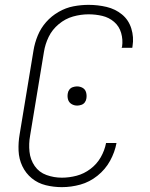

<svg xmlns="http://www.w3.org/2000/svg" viewBox="-20 -763 616 791"><path d="M235 8Q273 8 311 -2.5Q349 -13 381.5 -39Q414 -65 433.5 -100.5Q453 -136 460 -174H417Q411 -143 395 -115Q379 -87 352.5 -67Q326 -47 295.5 -39Q265 -31 235 -31Q202 -31 171.5 -42Q141 -53 123 -79Q105 -105 101.5 -138Q98 -171 104 -204L161 -549Q166 -581 180.5 -611Q195 -641 222 -663.5Q249 -686 281 -695Q313 -704 345 -704Q374 -704 401.5 -697.5Q429 -691 450 -673Q471 -655 479 -627.5Q487 -600 483 -571Q482 -568 481 -566H525L526 -573Q532 -610 521 -645.5Q510 -681 482.5 -703.5Q455 -726 419 -734.5Q383 -743 345 -743Q314 -743 282.5 -737Q251 -731 221.5 -714Q192 -697 170 -672Q148 -647 135.5 -616.5Q123 -586 118 -555L61 -210Q55 -176 56.5 -142Q58 -108 72 -78.5Q86 -49 111 -28.5Q136 -8 168.5 0Q201 8 235 8ZM298 -328Q306 -328 315 -331Q324 -334 329.5 -341.5Q335 -349 336 -358Q338 -371 334.5 -383Q331 -395 320.5 -401Q310 -407 297 -407Q289 -407 280 -404Q271 -401 265.5 -393.5Q260 -386 259 -377Q257 -364 260.5 -352.5Q264 -341 274.5 -334.5Q285 -328 298 -328Z"/></svg>

Font: Iosevka Sparkle XLtObl
Style: Regular
Weight: 200
Italic angle: -9°
Designer: Belleve Invis
Foundry: Belleve Invis
Version: Version 4.5.0; ttfautohint (v1.8.3)